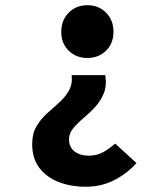

<svg xmlns="http://www.w3.org/2000/svg" viewBox="-20 -528 640 734"><path d="M307.6 185.9Q250.4 185.9 204.1 167.8Q157.9 149.8 130.5 113.8Q103 77.7 103 22.7Q103 -16.8 119.2 -44.6Q135.4 -72.4 159.4 -94.1Q183.4 -115.7 206.2 -136Q229 -156.4 243.3 -181.3Q257.7 -206.3 254 -240.9H382.5Q388.8 -200.9 376.7 -171Q364.6 -141.1 343.1 -118.1Q321.5 -95.2 298.4 -75.8Q275.4 -56.4 259.6 -37.2Q243.8 -18 243.8 4.2Q243.8 35.1 265.4 51.2Q286.9 67.2 317.9 67.2Q349.5 67.2 373.3 54.3Q397 41.3 420.4 21L501.8 95.4Q465.8 135.5 416.5 160.7Q367.1 185.9 307.6 185.9ZM314 -306.4Q271.1 -306.4 242.7 -334.2Q214.2 -362 214.2 -406.5Q214.2 -451.1 242.7 -479.6Q271.1 -508.1 314 -508.1Q357.1 -508.1 385.4 -479.6Q413.8 -451.1 413.8 -406.5Q413.8 -362 385.4 -334.2Q357.1 -306.4 314 -306.4Z"/></svg>

Font: Source Code Pro ExtraLight
Style: Regular
Weight: 200
Monospace: yes
Designer: Paul D. Hunt, Teo Tuominen
Foundry: Adobe
Version: Version 1.026;hotconv 1.1.0;makeotfexe 2.6.0